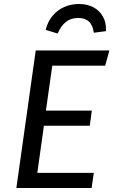

<svg xmlns="http://www.w3.org/2000/svg" viewBox="-20 -942 569 962"><path d="M159 -689H528L507 -613H242L210 -388H440L430 -312H200L167 -76H450L439 0H62ZM269 -774 209 -792Q219 -834 243.5 -863Q268 -892 302 -907Q336 -922 376 -922Q417 -922 448 -905.5Q479 -889 496 -858.5Q513 -828 511 -786L450 -778Q445 -816 425.5 -834Q406 -852 372 -852Q335 -852 310 -832Q285 -812 269 -774Z"/></svg>

Font: Fira Sans Variable
Style: Italic
Weight: 397
Italic angle: -8°
Designer: Carrois Corporate & Edenspiekermann AG
Foundry: Carrois Corporate GbR & Edenspiekermann AG
Version: Version 4.202